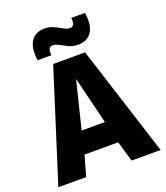

<svg xmlns="http://www.w3.org/2000/svg" viewBox="-164 -1036 993 1148"><g transform="rotate(-20 332.5 -462.5)"><path d="M7 0 230 -703H433L658 0H473L435 -130H221L184 0ZM254 -271H402L328 -572ZM150 -756Q148 -768 147.5 -780Q147 -792 147 -802Q147 -854 173.5 -887Q200 -920 254 -920Q285 -920 311.5 -907.5Q338 -895 359.5 -882.5Q381 -870 399 -870Q427 -870 427 -909Q427 -918 425 -925H513Q515 -912 516 -900.5Q517 -889 517 -878Q517 -824 490 -792Q463 -760 409 -760Q378 -760 352 -772.5Q326 -785 304.5 -797Q283 -809 265 -809Q237 -809 237 -772Q237 -763 239 -756Z"/></g></svg>

Font: Georama
Style: Bold
Weight: 700
Designer: Jean-Baptiste Levee
Foundry: Production Type
Version: Version 1.000